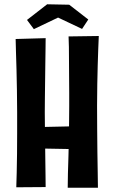

<svg xmlns="http://www.w3.org/2000/svg" viewBox="-20 -876 533 896"><path d="M296 0Q296 -28 297 -67Q298 -106 299.5 -149.5Q301 -193 301.5 -236Q302 -279 302.5 -316.5Q303 -354 303 -381Q303 -408 303 -442.5Q303 -477 302.5 -515.5Q302 -554 302 -590.5Q302 -627 301.5 -657Q301 -687 300 -706L441 -708Q440 -682 438.5 -647.5Q437 -613 436 -572Q435 -531 434 -484Q433 -437 433 -383Q433 -328 433.5 -272Q434 -216 434.5 -165Q435 -114 436 -71.5Q437 -29 437 0ZM113 -282 388 -288V-179L113 -184ZM56 -2Q57 -31 58 -71Q59 -111 59.5 -157.5Q60 -204 60 -254Q60 -304 60 -353Q60 -404 59 -455Q58 -506 57 -552Q56 -598 54.5 -635Q53 -672 53 -694L193 -698Q193 -680 192.5 -648Q192 -616 191.5 -577Q191 -538 190.5 -496.5Q190 -455 189.5 -417.5Q189 -380 189 -352Q189 -329 189.5 -292.5Q190 -256 190.5 -213.5Q191 -171 191.5 -130Q192 -89 192.5 -55Q193 -21 193 -3ZM363 -741 251 -794 138 -740 106 -783 200 -856 303 -854 392 -785Z"/></svg>

Font: Truculenta ExtraBold
Style: Regular
Weight: 800
Version: Version 1.002